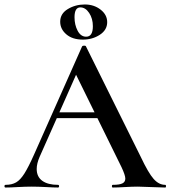

<svg xmlns="http://www.w3.org/2000/svg" viewBox="-27 -838 762 858"><path d="M231 -336H437L444 -310H216ZM711 0Q692 0 650 -2Q608 -4 589 -4Q564 -4 530 -2Q496 0 477 0Q473 0 473 -6Q473 -12 477 -12Q507 -12 520 -18.5Q533 -25 533 -40Q533 -55 516 -91L307 -516L348 -583L150 -137Q137 -107 137 -83Q137 -48 162 -30Q187 -12 232 -12Q237 -12 237 -6Q237 0 232 0Q214 0 180 -2Q142 -4 114 -4Q87 -4 51 -2Q19 0 -2 0Q-7 0 -7 -6Q-7 -12 -2 -12Q26 -12 45 -23Q64 -34 82 -62.5Q100 -91 125 -147L340 -631Q342 -634 349 -634Q356 -634 357 -631L602 -137Q636 -65 659.5 -38.5Q683 -12 711 -12Q715 -12 715 -6Q715 0 711 0ZM242 -741Q242 -777 276 -797.5Q310 -818 352 -818Q393 -818 422.5 -795Q452 -772 452 -739Q452 -704 419 -682.5Q386 -661 343 -661Q297 -661 269.5 -684.5Q242 -708 242 -741ZM388 -721Q388 -755 371.5 -780Q355 -805 332 -805Q306 -805 306 -761Q306 -727 320 -700.5Q334 -674 358 -674Q388 -674 388 -721Z"/></svg>

Font: Cormorant SC SemiBold
Style: Regular
Weight: 600
Designer: Christian Thalmann (Catharsis Fonts)
Foundry: Catharsis Fonts
Version: Version 4.000